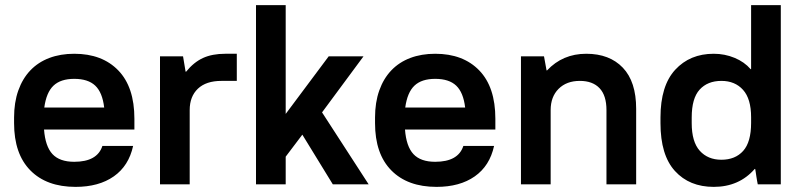

<svg xmlns="http://www.w3.org/2000/svg" viewBox="-20 -720 3135 750"><path d="M275 10Q162 10 98.5 -54.5Q35 -119 35 -239V-261Q35 -320 51.5 -366.5Q68 -413 98.5 -445Q129 -477 172.5 -493.5Q216 -510 270 -510Q379 -510 442 -445Q505 -380 505 -256V-214H152Q157 -148 185 -118Q213 -88 270 -88Q360 -88 380 -150H500Q483 -72 424.5 -31Q366 10 275 10ZM270 -412Q217 -412 189 -385.5Q161 -359 153 -300H387Q380 -359 352 -385.5Q324 -412 270 -412Z M605 -500H695L705 -440H707Q737 -477 773 -493.5Q809 -510 860 -510H905V-404H845Q785 -404 753 -373.5Q721 -343 721 -290V0H605Z M980 -700H1096V-275L1264 -500H1400L1238 -281L1420 0H1280L1161 -194L1096 -108V0H980Z M1685 10Q1572 10 1508.5 -54.5Q1445 -119 1445 -239V-261Q1445 -320 1461.5 -366.5Q1478 -413 1508.5 -445Q1539 -477 1582.5 -493.5Q1626 -510 1680 -510Q1789 -510 1852 -445Q1915 -380 1915 -256V-214H1562Q1567 -148 1595 -118Q1623 -88 1680 -88Q1770 -88 1790 -150H1910Q1893 -72 1834.5 -31Q1776 10 1685 10ZM1680 -412Q1627 -412 1599 -385.5Q1571 -359 1563 -300H1797Q1790 -359 1762 -385.5Q1734 -412 1680 -412Z M2015 -500H2105L2115 -445H2117Q2178 -510 2270 -510Q2361 -510 2413 -455.5Q2465 -401 2465 -295V0H2349V-290Q2349 -347 2322 -375.5Q2295 -404 2245 -404Q2193 -404 2162 -373Q2131 -342 2131 -290V0H2015Z M2768 10Q2673 10 2616.5 -52Q2560 -114 2560 -239V-261Q2560 -385 2617.5 -447.5Q2675 -510 2768 -510Q2811 -510 2849.5 -494Q2888 -478 2912 -450H2914V-700H3030V0H2940Q2939 -4 2937.5 -13Q2936 -22 2934.5 -31Q2933 -40 2932 -48Q2931 -56 2930 -60H2928Q2867 10 2768 10ZM2798 -96Q2852 -96 2883 -130.5Q2914 -165 2914 -240V-262Q2914 -334 2882.5 -369Q2851 -404 2798 -404Q2744 -404 2713 -370Q2682 -336 2682 -261V-239Q2682 -166 2713.5 -131Q2745 -96 2798 -96Z"/></svg>

Font: PT Root UI Bold
Style: Regular
Weight: 700
Designer: Vitaly Kuzmin
Foundry: ParaType Ltd.
Version: Version 2.000G